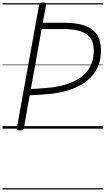

<svg xmlns="http://www.w3.org/2000/svg" viewBox="-20 -1014 830 1513"><path d="M138 14Q125 14 118 9.5Q111 5 113 -6L288 -975Q290 -985 297 -989.5Q304 -994 318 -994Q332 -994 338.5 -989.5Q345 -985 343 -974L317 -835H484Q580 -835 645 -813Q710 -791 743 -742.5Q776 -694 776 -615Q776 -539 748 -480.5Q720 -422 669 -380Q618 -338 547.5 -312.5Q477 -287 392 -276Q348 -271 302.5 -268Q257 -265 214 -263L168 -5Q166 5 159.5 9.5Q153 14 138 14ZM223 -313Q251 -314 280 -315.5Q309 -317 339 -320Q369 -323 396 -326Q494 -339 566.5 -374.5Q639 -410 679 -469.5Q719 -529 719 -613Q719 -676 692.5 -713.5Q666 -751 613.5 -768Q561 -785 481 -785H308ZM0 469H790V479H0ZM0 -20H790V0H0ZM0 -505H790V-500H0ZM0 -989H790V-979H0Z"/></svg>

Font: Playwrite DE VA Guides
Style: Regular
Weight: 400
Designer: Veronika Burian, José Scaglione
Foundry: TypeTogether
Version: Version 1.003